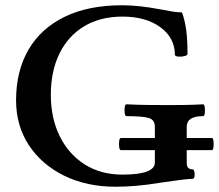

<svg xmlns="http://www.w3.org/2000/svg" viewBox="-20 -696 831 729"><path d="M419 13Q309 13 223.5 -29Q138 -71 89.5 -145Q41 -219 41 -315Q41 -426 88 -507Q135 -588 225 -632Q315 -676 444 -676Q506 -676 586 -661Q617 -655 636 -652Q655 -649 671 -649Q682 -619 687 -581.5Q692 -544 692 -491Q692 -486 680.5 -483Q669 -480 657 -481Q645 -482 644 -488Q644 -552 589 -592.5Q534 -633 445 -633Q361 -633 300 -596.5Q239 -560 206 -493Q173 -426 173 -336Q173 -247 207 -178.5Q241 -110 302 -71.5Q363 -33 445 -33Q568 -33 568 -79V-126H439Q434 -126 432.5 -137.5Q431 -149 432.5 -160.5Q434 -172 439 -172H568V-215Q568 -241 545 -248Q522 -255 460 -255Q455 -255 453.5 -266Q452 -277 453.5 -288.5Q455 -300 460 -300Q500 -298 539.5 -297.5Q579 -297 618 -297Q651 -297 684.5 -297.5Q718 -298 751 -300Q756 -300 757.5 -288.5Q759 -277 757.5 -266Q756 -255 751 -255Q689 -255 689 -215V-172H785Q789 -172 790.5 -160.5Q792 -149 790.5 -137.5Q789 -126 785 -126H689V-77Q689 -53 711 -53Q716 -53 718 -44Q720 -35 718.5 -26Q717 -17 711 -17Q697 -17 665.5 -13Q634 -9 587 -2Q539 6 497.5 9.5Q456 13 419 13Z"/></svg>

Font: Junicode SmExp
Style: Bold
Weight: 700
Width: 6
Designer: Peter S. Baker
Version: Version 2.205; ttfautohint (v1.8.4)